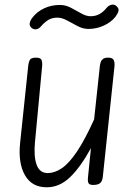

<svg xmlns="http://www.w3.org/2000/svg" viewBox="-20 -786 582 816"><path d="M178.5 10Q115 10 85.8 -41.8Q56.5 -93.5 65.5 -178.5L100 -506.5Q101 -519 106 -530Q111 -541 132.5 -541Q153 -541 156.8 -530.5Q160.5 -520 159 -504L128.5 -180.5Q123 -119.5 136 -85Q149 -50.5 182.5 -50.5Q213 -50.5 243.5 -71.5Q274 -92.5 307.5 -142.5Q341 -192.5 380 -278.5L404.5 -506.5Q405.5 -514.5 408.2 -522.5Q411 -530.5 418.2 -535.8Q425.5 -541 439 -541Q459 -541 463.5 -530.2Q468 -519.5 466.5 -504L417 -35Q415 -16.5 406 -8.2Q397 0 376 0Q360.5 0 356.2 -7.5Q352 -15 354 -33L366.5 -156.5Q322.5 -76 277.8 -33Q233 10 178.5 10ZM112.5 -669Q104.5 -676.5 106.5 -688.2Q108.5 -700 118.5 -712Q137.5 -736.5 168 -750.8Q198.5 -765 234.5 -765Q258.5 -765 281.5 -753Q304.5 -741 325.5 -729Q346.5 -717 364.5 -717Q386 -717 402.5 -726Q419 -735 433 -752.5Q442.5 -764 455.2 -766Q468 -768 476 -759Q486 -750 483.5 -739.2Q481 -728.5 470.5 -714.5Q451 -690.5 420.2 -676.8Q389.5 -663 355.5 -663Q333 -663 310 -675Q287 -687 265.2 -699Q243.5 -711 224 -711Q200.5 -711 184.5 -700.8Q168.5 -690.5 156 -676Q145.5 -663 133.5 -661.5Q121.5 -660 112.5 -669Z"/></svg>

Font: Edu SA Hand
Style: Regular
Weight: 400
Designer: Tina and Corey Anderson, Eben Sorkin, Mirko Velimirovic
Foundry: Google for Education
Version: Version 2.000